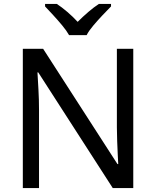

<svg xmlns="http://www.w3.org/2000/svg" viewBox="-20 -964 800 984"><path d="M663 0H558L176 -593H172Q174 -558 177 -506Q180 -454 180 -399V0H97V-714H201L582 -123H586Q585 -139 583.5 -171Q582 -203 580.5 -241Q579 -279 579 -311V-714H663ZM334 -784Q321 -807 299 -833.5Q277 -860 253 -886Q229 -912 211 -931V-944H271Q297 -927 325 -903Q353 -879 378 -852Q405 -879 433 -903Q461 -927 487 -944H549V-931Q530 -912 505.5 -886Q481 -860 458.5 -833.5Q436 -807 424 -784Z"/></svg>

Font: Noto Sans Sharada
Style: Regular
Weight: 400
Designer: Monotype Design Team
Foundry: Monotype Imaging Inc.
Version: Version 2.006; ttfautohint (v1.8.4.7-5d5b)